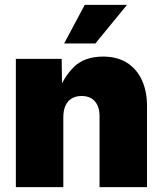

<svg xmlns="http://www.w3.org/2000/svg" viewBox="-20 -772 672 792"><path d="M241.2 -288.1V0H45.4V-529.3H234.4L236.3 -388.2H219.2Q241.2 -453.1 284.9 -495.8Q328.6 -538.6 405.3 -538.6Q463.4 -538.6 503.7 -513.2Q543.9 -487.8 565.2 -441.9Q586.4 -396 586.4 -335V0H390.6V-292.5Q390.6 -332 371.3 -354Q352.1 -376 316.4 -376Q293 -376 276.1 -366Q259.3 -356 250.2 -336.4Q241.2 -316.9 241.2 -288.1ZM244.6 -592.8 329.6 -752H503.9L373.5 -592.8Z"/></svg>

Font: Inter 24pt Black
Style: Regular
Weight: 900
Designer: Rasmus Andersson
Foundry: rsms
Version: Version 4.001;git-66647c0bb